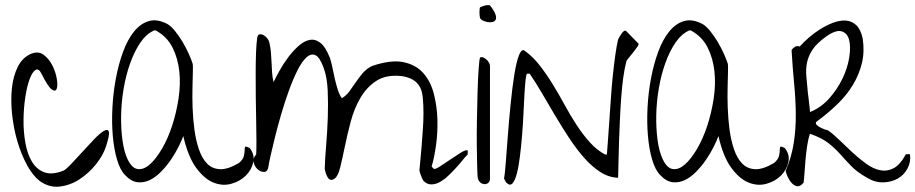

<svg xmlns="http://www.w3.org/2000/svg" viewBox="-20 -705 3495 733"><path d="M130.9 -14.6Q105.5 -34.2 83.5 -74.2Q61.5 -114.3 46.9 -163.6Q32.2 -212.9 26.4 -266.6Q20.5 -320.3 25.4 -367.7Q30.3 -415 48.3 -450.7Q66.4 -486.3 99.6 -500Q127 -510.7 147 -495.6Q167 -480.5 179.7 -455.6Q192.4 -430.7 196.8 -404.3Q201.2 -377.9 196.3 -365.7Q191.4 -353.5 177.2 -363.8Q163.1 -374 138.7 -422.9Q127.9 -445.3 115.7 -438Q103.5 -430.7 93.3 -403.3Q83 -376 76.7 -334.5Q70.3 -293 69.8 -248Q69.3 -203.1 76.7 -160.6Q84 -118.2 101.6 -88.4Q119.1 -58.6 148.9 -47.4Q178.7 -36.1 222.7 -53.7Q231.4 -57.6 251 -78.1Q270.5 -98.6 293.5 -124Q316.4 -149.4 338.9 -172.9Q361.3 -196.3 376.5 -205.1Q391.6 -213.9 395.5 -202.6Q399.4 -191.4 384.8 -146.5Q374 -112.3 346.2 -77.6Q318.4 -43 282.7 -20Q247.1 2.9 207 7.3Q167 11.7 130.9 -14.6Z M458 -36.1Q438.5 -55.7 426.8 -95.7Q415 -135.7 410.6 -186.5Q406.2 -237.3 409.2 -294.4Q412.1 -351.6 422.4 -405.8Q432.6 -460 449.7 -506.8Q466.8 -553.7 491.7 -584.5Q516.6 -615.2 548.3 -624.5Q580.1 -633.8 619.1 -613.3Q632.8 -605.5 647.9 -586.9Q663.1 -568.4 676.8 -545.4Q690.4 -522.5 700.7 -499.5Q710.9 -476.6 715.8 -460.9Q716.8 -456.1 716.3 -431.2Q715.8 -406.2 714.8 -371.1Q713.9 -335.9 715.3 -293.5Q716.8 -251 722.2 -210.4Q727.5 -169.9 739.3 -135.3Q751 -100.6 770.5 -80.6Q790 -60.5 819.8 -59.1Q849.6 -57.6 892.6 -83Q908.2 -96.7 911.1 -109.9Q914.1 -123 914.1 -132.3Q914.1 -141.6 916 -144.5Q918 -147.5 933.6 -139.6Q953.1 -114.3 946.8 -85.4Q940.4 -56.6 918.5 -34.7Q896.5 -12.7 863.3 -3.4Q830.1 5.9 795.4 -7.8Q760.7 -21.5 729.5 -63.5Q698.2 -105.5 679.7 -185.5Q673.8 -168.9 661.6 -144.5Q649.4 -120.1 632.8 -95.7Q616.2 -71.3 595.2 -49.8Q574.2 -28.3 551.8 -17.6Q529.3 -6.8 505.4 -9.3Q481.4 -11.7 458 -36.1ZM466.8 -97.7Q483.4 -62.5 505.9 -59.6Q528.3 -56.6 551.8 -77.1Q575.2 -97.7 598.1 -136.7Q621.1 -175.8 637.2 -225.1Q653.3 -274.4 661.6 -328.6Q669.9 -382.8 664.6 -432.6Q659.2 -482.4 638.7 -523.4Q618.2 -564.5 576.2 -587.9Q575.2 -588.9 572.8 -588.9Q570.3 -588.9 568.4 -588.9Q538.1 -575.2 515.6 -542Q493.2 -508.8 477.1 -463.9Q460.9 -418.9 452.1 -367.2Q443.4 -315.4 442.4 -265.6Q441.4 -215.8 447.3 -171.4Q453.1 -127 466.8 -97.7Z M1596.7 -14.6Q1594.7 -17.6 1591.8 -23.4Q1588.9 -29.3 1586.9 -35.6Q1585 -42 1583 -46.9Q1581.1 -51.8 1581.1 -53.7Q1582 -65.4 1584.5 -89.8Q1586.9 -114.3 1589.4 -144.5Q1591.8 -174.8 1594.2 -209Q1596.7 -243.2 1596.7 -273.9Q1596.7 -304.7 1594.2 -330.1Q1591.8 -355.5 1585 -369.1Q1574.2 -391.6 1553.2 -402.3Q1532.2 -413.1 1507.8 -415Q1452.1 -419.9 1415.5 -395.5Q1378.9 -371.1 1355.5 -330.6Q1332 -290 1318.8 -240.2Q1305.7 -190.4 1296.4 -145Q1287.1 -99.6 1278.8 -65.9Q1270.5 -32.2 1257.8 -23.4Q1248 -16.6 1241.7 -18.6Q1235.4 -20.5 1231 -27.8Q1226.6 -35.2 1223.6 -44.4Q1220.7 -53.7 1219.7 -61.5Q1220.7 -97.7 1225.1 -149.4Q1229.5 -201.2 1231.4 -255.9Q1233.4 -310.5 1231 -360.8Q1228.5 -411.1 1215.8 -445.3Q1201.2 -486.3 1184.6 -494.1Q1168 -502 1150.4 -486.3Q1132.8 -470.7 1115.7 -436.5Q1098.6 -402.3 1083 -359.4Q1067.4 -316.4 1053.7 -269.5Q1040 -222.7 1029.8 -181.2Q1019.5 -139.6 1012.7 -109.4Q1005.9 -79.1 1004.9 -69.3Q1002 -49.8 989.3 -48.8Q976.6 -47.9 964.8 -57.6Q953.1 -67.4 948.7 -84Q944.3 -100.6 958 -115.2Q959 -131.8 959 -166Q959 -200.2 958 -243.2Q957 -286.1 956.5 -334Q956.1 -381.8 956.1 -425.8Q956.1 -469.7 957.5 -505.4Q959 -541 961.9 -560.5Q963.9 -572.3 970.7 -573.7Q977.5 -575.2 985.4 -571.3Q993.2 -567.4 999.5 -559.6Q1005.9 -551.8 1007.8 -544.9Q1012.7 -525.4 1014.2 -506.3Q1015.6 -487.3 1016.6 -468.3Q1017.6 -449.2 1018.6 -430.2Q1019.5 -411.1 1024.4 -391.6Q1033.2 -410.2 1047.9 -436.5Q1062.5 -462.9 1081.1 -487.3Q1099.6 -511.7 1120.6 -530.3Q1141.6 -548.8 1162.6 -552.7Q1183.6 -556.6 1203.1 -541.5Q1222.7 -526.4 1239.3 -484.4Q1244.1 -470.7 1248.5 -449.7Q1252.9 -428.7 1257.8 -406.2Q1262.7 -383.8 1269.5 -362.8Q1276.4 -341.8 1285.2 -330.1Q1301.8 -339.8 1314 -356.4Q1326.2 -373 1338.4 -391.1Q1350.6 -409.2 1364.7 -425.8Q1378.9 -442.4 1400.4 -453.1Q1472.7 -477.5 1520 -467.8Q1567.4 -458 1595.7 -426.3Q1624 -394.5 1636.2 -347.2Q1648.4 -299.8 1649.9 -249Q1651.4 -198.2 1644.5 -149.9Q1637.7 -101.6 1627.9 -69.3L1634.8 -61.5Q1639.6 -56.6 1657.7 -68.4Q1675.8 -80.1 1697.3 -94.7Q1718.8 -109.4 1738.3 -121.6Q1757.8 -133.8 1765.6 -130.9V-115.2Q1757.8 -108.4 1746.6 -94.2Q1735.4 -80.1 1721.2 -64.5Q1707 -48.8 1690.9 -33.7Q1674.8 -18.6 1658.7 -9.8Q1642.6 -1 1626.5 -1Q1610.4 -1 1596.7 -14.6Z M1804.7 -23.4Q1802.7 -29.3 1801.8 -63Q1800.8 -96.7 1800.3 -144.5Q1799.8 -192.4 1800.8 -248.5Q1801.8 -304.7 1803.2 -354Q1804.7 -403.3 1807.1 -439.5Q1809.6 -475.6 1812.5 -485.4Q1818.4 -488.3 1825.2 -485.4Q1832 -482.4 1837.4 -477.5Q1842.8 -472.7 1846.7 -465.8Q1850.6 -459 1850.6 -454.1V-23.4Q1850.6 -12.7 1844.7 -7.3Q1838.9 -2 1830.6 -2Q1822.3 -2 1814.9 -7.3Q1807.6 -12.7 1804.7 -23.4ZM1812.5 -637.7Q1811.5 -640.6 1811 -646Q1810.5 -651.4 1810.5 -657.7Q1810.5 -664.1 1811 -669.4Q1811.5 -674.8 1812.5 -676.8Q1820.3 -680.7 1830.1 -683.6Q1839.8 -686.5 1850.6 -684.6Q1867.2 -663.1 1871.6 -649.9Q1876 -636.7 1872.1 -629.4Q1868.2 -622.1 1858.9 -620.6Q1849.6 -619.1 1839.8 -621.1Q1830.1 -623 1821.8 -627.4Q1813.5 -631.8 1812.5 -637.7Z M1913.1 -7.8Q1911.1 -9.8 1908.2 -15.6Q1905.3 -21.5 1904.3 -23.4Q1907.2 -36.1 1910.6 -80.6Q1914.1 -125 1918.5 -183.6Q1922.9 -242.2 1929.2 -305.7Q1935.5 -369.1 1943.4 -418.9Q1951.2 -468.8 1961.9 -495.6Q1972.7 -522.5 1986.3 -508.8Q2015.6 -487.3 2041 -454.6Q2066.4 -421.9 2089.8 -383.8Q2113.3 -345.7 2135.3 -305.2Q2157.2 -264.6 2181.2 -228Q2205.1 -191.4 2231.9 -161.6Q2258.8 -131.8 2290 -115.2H2296.9Q2298.8 -138.7 2301.3 -173.3Q2303.7 -208 2306.6 -249Q2309.6 -290 2312.5 -333.5Q2315.4 -377 2319.8 -418.5Q2324.2 -460 2329.1 -495.1Q2334 -530.3 2339.8 -554.7Q2340.8 -556.6 2344.2 -563Q2347.7 -569.3 2352.1 -575.7Q2356.4 -582 2361.3 -585.9Q2366.2 -589.8 2371.1 -585.9L2417 -539.1Q2419.9 -536.1 2413.6 -526.9Q2407.2 -517.6 2398.4 -506.3Q2389.6 -495.1 2380.9 -484.9Q2372.1 -474.6 2371.1 -469.7Q2364.3 -444.3 2359.4 -408.7Q2354.5 -373 2351.6 -332.5Q2348.6 -292 2346.7 -249Q2344.7 -206.1 2343.3 -165.5Q2341.8 -125 2341.3 -88.9Q2340.8 -52.7 2339.8 -26.4Q2304.7 -27.3 2272.5 -47.9Q2240.2 -68.4 2210.4 -102.1Q2180.7 -135.7 2152.8 -178.2Q2125 -220.7 2099.1 -264.2Q2073.2 -307.6 2048.8 -349.6Q2024.4 -391.6 2002 -423.8H1993.2Q1989.3 -423.8 1986.8 -402.8Q1984.4 -381.8 1982.4 -348.6Q1980.5 -315.4 1978.5 -272.9Q1976.6 -230.5 1973.1 -188Q1969.7 -145.5 1964.8 -106.9Q1960 -68.4 1953.1 -42Q1946.3 -15.6 1936.5 -4.9Q1926.8 5.9 1913.1 -7.8Z M2501 -36.1Q2481.4 -55.7 2469.7 -95.7Q2458 -135.7 2453.6 -186.5Q2449.2 -237.3 2452.1 -294.4Q2455.1 -351.6 2465.3 -405.8Q2475.6 -460 2492.7 -506.8Q2509.8 -553.7 2534.7 -584.5Q2559.6 -615.2 2591.3 -624.5Q2623 -633.8 2662.1 -613.3Q2675.8 -605.5 2690.9 -586.9Q2706.1 -568.4 2719.7 -545.4Q2733.4 -522.5 2743.7 -499.5Q2753.9 -476.6 2758.8 -460.9Q2759.8 -456.1 2759.3 -431.2Q2758.8 -406.2 2757.8 -371.1Q2756.8 -335.9 2758.3 -293.5Q2759.8 -251 2765.1 -210.4Q2770.5 -169.9 2782.2 -135.3Q2793.9 -100.6 2813.5 -80.6Q2833 -60.5 2862.8 -59.1Q2892.6 -57.6 2935.5 -83Q2951.2 -96.7 2954.1 -109.9Q2957 -123 2957 -132.3Q2957 -141.6 2959 -144.5Q2960.9 -147.5 2976.6 -139.6Q2996.1 -114.3 2989.7 -85.4Q2983.4 -56.6 2961.4 -34.7Q2939.5 -12.7 2906.2 -3.4Q2873 5.9 2838.4 -7.8Q2803.7 -21.5 2772.5 -63.5Q2741.2 -105.5 2722.7 -185.5Q2716.8 -168.9 2704.6 -144.5Q2692.4 -120.1 2675.8 -95.7Q2659.2 -71.3 2638.2 -49.8Q2617.2 -28.3 2594.7 -17.6Q2572.3 -6.8 2548.3 -9.3Q2524.4 -11.7 2501 -36.1ZM2509.8 -97.7Q2526.4 -62.5 2548.8 -59.6Q2571.3 -56.6 2594.7 -77.1Q2618.2 -97.7 2641.1 -136.7Q2664.1 -175.8 2680.2 -225.1Q2696.3 -274.4 2704.6 -328.6Q2712.9 -382.8 2707.5 -432.6Q2702.1 -482.4 2681.6 -523.4Q2661.1 -564.5 2619.1 -587.9Q2618.2 -588.9 2615.7 -588.9Q2613.3 -588.9 2611.3 -588.9Q2581.1 -575.2 2558.6 -542Q2536.1 -508.8 2520 -463.9Q2503.9 -418.9 2495.1 -367.2Q2486.3 -315.4 2485.4 -265.6Q2484.4 -215.8 2490.2 -171.4Q2496.1 -127 2509.8 -97.7Z M3290 -26.4Q3251 -48.8 3229 -71.8Q3207 -94.7 3187.5 -116.7Q3168 -138.7 3142.6 -158.7Q3117.2 -178.7 3072.3 -194.3Q3065.4 -174.8 3061.5 -148.4Q3057.6 -122.1 3055.2 -95.2Q3052.7 -68.4 3051.3 -44.4Q3049.8 -20.5 3047.9 -7.8Q3035.2 7.8 3023.4 5.9Q3011.7 3.9 3002.4 -6.3Q2993.2 -16.6 2986.8 -30.8Q2980.5 -44.9 2979.5 -52.7Q3002 -105.5 3010.3 -159.2Q3018.6 -212.9 3018.1 -269.5Q3017.6 -326.2 3011.7 -386.7Q3005.9 -447.3 3002 -513.7Q3006.8 -521.5 3015.1 -526.4Q3023.4 -531.2 3033.2 -527.3Q3045.9 -542 3066.4 -560.1Q3086.9 -578.1 3110.8 -593.3Q3134.8 -608.4 3160.6 -618.2Q3186.5 -627.9 3209 -626.5Q3231.4 -625 3248.5 -609.4Q3265.6 -593.8 3273.4 -558.6Q3281.2 -507.8 3270.5 -463.9Q3259.8 -419.9 3235.8 -380.4Q3211.9 -340.8 3175.8 -306.2Q3139.6 -271.5 3095.7 -239.3Q3092.8 -233.4 3098.1 -228Q3103.5 -222.7 3111.8 -218.3Q3120.1 -213.9 3128.9 -210.9Q3137.7 -208 3141.6 -207Q3161.1 -193.4 3184.6 -170.4Q3208 -147.5 3233.9 -123.5Q3259.8 -99.6 3286.6 -80.1Q3313.5 -60.5 3339.8 -55.2Q3366.2 -49.8 3391.1 -62.5Q3416 -75.2 3438.5 -116.2H3454.1Q3458 -86.9 3444.8 -62Q3431.6 -37.1 3407.7 -23.4Q3383.8 -9.8 3352.5 -8.8Q3321.3 -7.8 3290 -26.4ZM3064.5 -347.7Q3065.4 -343.8 3066.4 -333.5Q3067.4 -323.2 3068.8 -312Q3070.3 -300.8 3071.3 -291Q3072.3 -281.2 3072.3 -277.3Q3114.3 -293.9 3145.5 -329.1Q3176.8 -364.3 3196.3 -404.8Q3215.8 -445.3 3222.2 -485.8Q3228.5 -526.4 3221.7 -552.7Q3214.8 -579.1 3192.9 -585.4Q3170.9 -591.8 3133.8 -565.4Q3098.6 -540 3082.5 -516.1Q3066.4 -492.2 3061 -466.3Q3055.7 -440.4 3058.6 -411.6Q3061.5 -382.8 3064.5 -347.7Z"/></svg>

Font: Give You Glory
Style: Regular
Weight: 400
Designer: Kimberly Geswein
Foundry: Kimberly Geswein
Version: Version 1.002